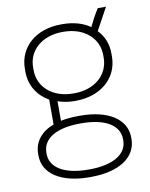

<svg xmlns="http://www.w3.org/2000/svg" viewBox="-86 -633 700 898"><g transform="rotate(-10 264.0 -184.0)"><path d="M56 -336C56 -271 89 -219 143 -188V-70C84 -48 48 -5 48 53V61C48 148 133 202 265 202H273C405 202 490 148 490 60V53C490 -35 405 -89 273 -89H265C232 -89 204 -86 180 -81V-174C203 -166 229 -161 258 -161H265C383 -161 467 -233 467 -336V-350C467 -396 451 -435 422 -464L480 -570H441C422 -540 410 -517 396 -488C362 -512 317 -525 265 -525H258C139 -525 56 -453 56 -350ZM95 -349C95 -431 162 -489 259 -489H264C360 -489 428 -431 428 -349V-337C428 -255 360 -197 265 -197H259C162 -197 95 -255 95 -337ZM87 54C87 -14 155 -53 266 -53H272C382 -53 451 -14 451 54V60C451 126 383 166 272 166H266C155 166 87 126 87 60Z"/></g></svg>

Font: Fixel Text ExtraLight
Style: Regular
Weight: 200
Width: 4
Designer: AlfaBravo + MacPaw
Foundry: Kyrylo Tkachov, Marchela Mozhyna, Serhii Makarenko, Maria Weinstein, Zakhar Kryvoshyya
Version: Version 1.211